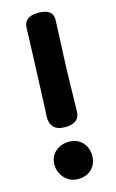

<svg xmlns="http://www.w3.org/2000/svg" viewBox="-123 -827 538 894"><g transform="rotate(-15 146.5 -380.0)"><path d="M143.1 -231Q103.4 -231 86.2 -250.8Q68.9 -270.6 71.4 -308Q72.4 -314.2 73.4 -339.8Q74.4 -365.3 75.9 -403.2Q77.4 -441 79.1 -485.1Q80.7 -529.1 82.6 -573.9Q84.4 -618.7 85.6 -657.4Q86.7 -696.2 87.7 -722Q88.4 -750.8 106.1 -764.4Q123.8 -778 159.1 -778Q194 -778 211.8 -764.4Q229.6 -750.8 227.8 -722Q225.6 -664.1 223.6 -622.3Q221.6 -580.6 220.2 -546.6Q218.8 -512.7 217.8 -477.1Q216.8 -441.4 215.8 -396.6Q214.8 -351.8 213.6 -287Q212.6 -258.7 194.6 -244.8Q176.7 -231 143.1 -231ZM138.1 18Q99.3 17.8 73.7 -9.7Q48.1 -37.2 48.1 -76Q48.1 -113 74.6 -137Q101 -161 141.1 -161Q179.9 -161.2 204.5 -135.5Q229.1 -109.8 229.1 -70Q229.1 -31.8 204.3 -6.9Q179.4 18 138.1 18Z"/></g></svg>

Font: Playpen Sans Hebrew
Style: Regular
Weight: 400
Designer: Tom Grace, Laura Meseguer, Veronika Burian, José Scaglione
Foundry: TypeTogether
Version: Version 2.000